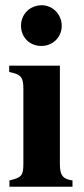

<svg xmlns="http://www.w3.org/2000/svg" viewBox="-20 -711 318 731"><path d="M139 -691C94 -691 60 -657 60 -613C60 -569 93 -536 137 -536C181 -536 215 -569 215 -613C215 -656 181 -691 139 -691ZM208 -461H15V-437C59 -428 69 -418 69 -373V-88C69 -42 62 -35 16 -24V0H256V-24C221 -29 208 -42 208 -85Z"/></svg>

Font: XITS
Style: Bold
Weight: 700
Designer: MicroPress Inc., with final additions and corrections provided by Coen Hoffman, Elsevier (retired)
Version: Version 1.302